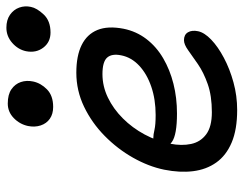

<svg xmlns="http://www.w3.org/2000/svg" viewBox="-102 -662 773 610"><g transform="rotate(-90 285.0 -356.5)"><path d="M241 10Q178.8 10 137.6 -7.5Q96.4 -25 74.1 -56.5Q51.8 -88 46.6 -130.2Q41.4 -172.4 51.4 -222Q61.6 -271.4 89.4 -320.7Q117.2 -370 158.7 -410.9Q200.2 -451.8 251.4 -476.4Q302.6 -501 359.6 -501Q413.2 -501 447.4 -484.1Q481.6 -467.2 495.2 -434.1Q508.8 -401 499.2 -351Q491 -310.4 466.6 -278.5Q442.2 -246.6 405.5 -225.1Q368.8 -203.6 324.2 -192.4Q279.6 -181.2 230 -181.2Q162.4 -181.2 139.8 -197.2Q117.2 -213.2 120.6 -232.8Q122.8 -244.6 130.1 -250.5Q137.4 -256.4 151.8 -256.4Q162.6 -256.4 178.3 -252.7Q194 -249 225.2 -249Q274.6 -249 315.2 -262.9Q355.8 -276.8 382 -301.4Q408.2 -326 414.6 -358Q420.8 -388 407.6 -403Q394.4 -418 355 -418Q316.4 -418 280.5 -400.7Q244.6 -383.4 214.4 -353.2Q184.2 -323 163.3 -284.1Q142.4 -245.2 133.8 -202.2Q126.8 -166.4 133.1 -136.5Q139.4 -106.6 163.6 -88.5Q187.8 -70.4 234 -70.4Q286.2 -70.4 323.5 -83.6Q360.8 -96.8 386.7 -114.7Q412.6 -132.6 431 -145.8Q449.4 -159 462.8 -159Q480.4 -159 487.9 -146.3Q495.4 -133.6 491.2 -113.8Q486.8 -93.8 464.5 -72.4Q442.2 -51 406.8 -32.2Q371.4 -13.4 328.7 -1.7Q286 10 241 10ZM487.2 -583Q456.6 -583 439.1 -606Q421.6 -629 427.8 -660.8Q433.2 -686.2 454.3 -704.7Q475.4 -723.2 502.4 -723.2Q527.2 -723.2 543.6 -711.7Q560 -700.2 566.4 -682.4Q572.8 -664.6 568.6 -645.4Q565 -626.6 544.6 -604.8Q524.2 -583 487.2 -583ZM250.8 -574.6Q228.4 -574.6 213.3 -585.1Q198.2 -595.6 192 -614.2Q185.8 -632.8 190.2 -654.6Q195.8 -680.8 215.4 -699.8Q235 -718.8 261.6 -718.8Q290.2 -718.8 306.9 -707.2Q323.6 -695.6 329.8 -677.4Q336 -659.2 331.6 -638.4Q326.4 -613.6 306.4 -594.1Q286.4 -574.6 250.8 -574.6Z"/></g></svg>

Font: Shantell Sans Light
Style: Italic
Weight: 300
Italic angle: -11°
Designer: Stephen Nixon, Anya Danilova, Shantell Martin
Foundry: Arrow Type
Version: Version 1.008;[ac192a2d6]